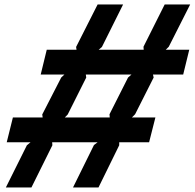

<svg xmlns="http://www.w3.org/2000/svg" viewBox="-20 -830 862 850"><path d="M546.9 -486.8 562 -500H359.9L361.8 -486.8L279.8 -323.2L267.1 -310.1H465.8L464.8 -324.2ZM817.9 -609.9 791 -500H657.2L660.2 -486.8L578.1 -324.2L564 -310.1H668L640.1 -200.2H507.8V-187L416 0H303.2L396 -188L412.1 -200.2H210.9L211.9 -187L119.1 0H5.9L99.1 -187L115.2 -200.2H9.8L37.1 -310.1H168.9L167 -323.2L251 -486.8L265.1 -500H160.2L187 -609.9H318.8L316.9 -622.1L412.1 -810.1H524.9L431.2 -622.1L417 -609.9H616.2L615.2 -623L709 -810.1H821.8L727.1 -623L713.9 -609.9Z"/></svg>

Font: Sinkin Sans 600 SemiBold Italic
Style: Regular
Weight: 600
Italic angle: -112°
Designer: Keith Bates
Foundry: K-Type
Version: Sinkin Sans (version 1.0)  by Keith Bates   •   © 2014   www